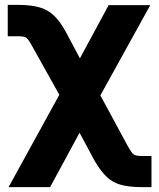

<svg xmlns="http://www.w3.org/2000/svg" viewBox="-20 -562 652 786"><path d="M15.1 204.1 274.9 -268.6H338.4L500.5 31.2Q512.2 52.7 519.5 62.3Q526.9 71.8 536.1 74.2Q545.4 76.7 562.5 76.7H600.1V204.1H562.5Q511.2 204.1 476.6 195.1Q441.9 186 416.3 161.6Q390.6 137.2 365.2 92.3L305.7 -18.6L185.1 204.1ZM273.4 -83.5 115.2 -366.7Q103 -389.2 95.7 -398.9Q88.4 -408.7 79.6 -411.1Q70.8 -413.6 53.2 -413.6H11.7V-542H53.2Q105 -542 139.9 -532.5Q174.8 -522.9 200.7 -498.5Q226.6 -474.1 251 -428.7L307.1 -323.2L424.8 -541H595.2L342.3 -83.5Z"/></svg>

Font: Inter 17pt ExtraBold
Style: Regular
Weight: 800
Version: Version 4.001;git-66647c0bb